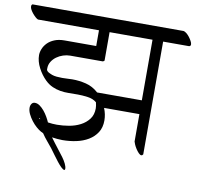

<svg xmlns="http://www.w3.org/2000/svg" viewBox="-120 -783 1100 1070"><g transform="rotate(10 429.5 -248.0)"><path d="M62 -117Q62 -130 68.5 -139.5Q75 -149 87 -149Q101 -149 114.5 -139.5Q128 -130 140 -115.5Q152 -101 161.5 -84.5Q171 -68 177 -54Q190 -52 202.5 -51Q215 -50 228 -50Q261 -50 296 -56Q331 -62 360 -77Q389 -92 407.5 -116.5Q426 -141 426 -177Q426 -191 421 -211Q401 -228 370 -232Q339 -236 314 -236Q287 -236 262.5 -235.5Q238 -235 214.5 -239Q191 -243 169.5 -252.5Q148 -262 128 -281Q101 -307 82 -343.5Q63 -380 63 -415Q63 -432 70.5 -450.5Q78 -469 93 -484.5Q108 -500 132 -510Q156 -520 189 -520H368V-609H23Q17 -611 8.5 -618.5Q0 -626 -8 -635.5Q-16 -645 -22 -655.5Q-28 -666 -28 -675Q-28 -683 -22 -687H833Q840 -686 849.5 -678.5Q859 -671 867 -660.5Q875 -650 881 -639Q887 -628 887 -620Q887 -611 878 -609H731V29Q727 36 721 36Q714 36 705.5 27Q697 18 689.5 6.5Q682 -5 677 -16.5Q672 -28 671 -33V-188H471Q485 -154 485 -119Q485 -79 467 -51Q449 -23 419 -5Q389 13 351 21Q313 29 273 29Q258 29 243 27.5Q228 26 214 24L237 55Q248 70 262 87.5Q276 105 288.5 122Q301 139 309 155.5Q317 172 317 184Q317 191 312 191Q306 191 294.5 180Q283 169 270.5 153Q258 137 244.5 118.5Q231 100 220 85Q209 71 192 51Q175 31 161 10L147 3Q136 -3 121 -16Q106 -29 93 -46Q80 -63 71 -81.5Q62 -100 62 -117ZM154 -319Q165 -315 180.5 -313.5Q196 -312 212 -312Q229 -312 245 -313Q261 -314 269 -314Q309 -314 347.5 -304.5Q386 -295 418 -266H671V-609H428V-448Q425 -444 419 -442H234Q215 -442 195 -435.5Q175 -429 158.5 -417Q142 -405 131.5 -388Q121 -371 121 -350Q121 -347 121 -343.5Q121 -340 123 -338L126 -334Q131 -329 140 -325Q149 -321 154 -319ZM131 -64Q129 -68 129 -70Q126 -69 125 -66Z"/></g></svg>

Font: Asar
Style: Regular
Weight: 400
Designer: Eben Sorkin
Foundry: Eben Sorkin, Pria Ravichandran
Version: Version 1.003; ttfautohint (v1.3) -l 8 -r 50 -G 0 -x 0 -H 45